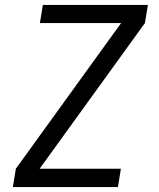

<svg xmlns="http://www.w3.org/2000/svg" viewBox="-20 -755 640 775"><path d="M32 0 44 -74 469 -662H141L153 -735H577L565 -662L140 -74H468L456 0Z"/></svg>

Font: Iosevka Custom Oblique
Style: Regular
Weight: 400
Italic angle: -9°
Designer: Belleve Invis
Foundry: Belleve Invis
Version: Version 27.0.1